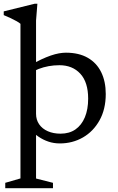

<svg xmlns="http://www.w3.org/2000/svg" viewBox="-30 -740 616 1004"><path d="M77 -615.5Q70.5 -621.5 57.2 -629Q44 -636.5 26.5 -644.8Q9 -653 -10.5 -661V-680.5L151.5 -720.5H165.5L158.5 -632.5V-145Q158.5 -113.5 174.8 -90Q191 -66.5 220 -53.8Q249 -41 286.5 -41Q332.5 -41 364.5 -63.2Q396.5 -85.5 413.8 -126.8Q431 -168 431 -224Q431 -310 390 -354.5Q349 -399 280.5 -399Q251.5 -399 224.2 -394Q197 -389 172.2 -379.5Q147.5 -370 125.5 -355.5V-397Q157.5 -416 184.8 -428.8Q212 -441.5 235.2 -449.5Q258.5 -457.5 278.2 -461Q298 -464.5 314.5 -464.5Q382.5 -464.5 429 -437.8Q475.5 -411 499.2 -362.5Q523 -314 523 -248.5Q523 -169 490.5 -110.8Q458 -52.5 403.5 -21.2Q349 10 283 10Q251 10 223 0.5Q195 -9 171 -25.5Q147 -42 127.5 -64H158.5V193.5L247 216V244H-2.5V216L77 193Z"/></svg>

Font: Newsreader
Style: Regular
Weight: 400
Designer: Hugues Gentile
Foundry: Production Type
Version: Version 1.003